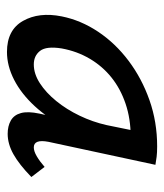

<svg xmlns="http://www.w3.org/2000/svg" viewBox="20 -483 471 551"><g transform="rotate(90 255.5 -207.5)"><path d="M129 8Q66 8 40 -38Q14 -84 27 -149Q38 -204 71 -253.5Q104 -303 154.5 -341Q205 -379 267.5 -401Q330 -423 400 -423Q418 -423 430 -421.5Q442 -420 453 -418L387 -111Q379 -69 403 -69Q414 -69 428.5 -77.5Q443 -86 459 -100L488 -62Q452 -27 422.5 -10.5Q393 6 364 6Q342 6 326 -3Q310 -12 304.5 -32Q299 -52 306 -85L341 -243L389 -277Q374 -215 347 -162.5Q320 -110 284.5 -71.5Q249 -33 209 -12.5Q169 8 129 8ZM165 -69Q192 -69 219 -86.5Q246 -104 270 -133.5Q294 -163 312 -200.5Q330 -238 339 -278L360 -381L407 -344Q399 -346 390 -346.5Q381 -347 372 -347Q321 -347 278 -332.5Q235 -318 202.5 -292Q170 -266 148.5 -229.5Q127 -193 119 -149Q112 -105 126 -87Q140 -69 165 -69Z"/></g></svg>

Font: Ysabeau SemiBold
Style: Italic
Weight: 600
Italic angle: -12°
Designer: Christian Thalmann (Catharsis Fonts)
Version: Version 2.002